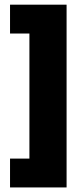

<svg xmlns="http://www.w3.org/2000/svg" viewBox="-20 -696 365 842"><path d="M272 126H24V-0.5H109V-549H24V-675.5H272Z"/></svg>

Font: Anek Odia ExtraBold
Style: Regular
Weight: 800
Designer: Yesha Goshar & Mahesh Sahu (Odia), Yesha Goshar (Latin)
Foundry: Ek Type
Version: Version 1.003